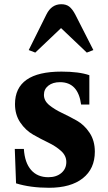

<svg xmlns="http://www.w3.org/2000/svg" viewBox="-20 -879 509 909"><path d="M271 -540Q354 -540 403 -523V-384H364Q350 -490 264 -490Q230 -490 209 -473.5Q188 -457 188 -430Q188 -402 213 -381.5Q238 -361 273 -344.5Q308 -328 343.5 -308Q379 -288 404 -250.5Q429 -213 429 -161Q429 -80 372 -35Q315 10 212 10Q124 10 56 -11L50 -174H93Q97 -109 127 -74.5Q157 -40 209 -40Q247 -40 270.5 -60Q294 -80 294 -112Q294 -142 269 -164.5Q244 -187 208.5 -204Q173 -221 137 -241.5Q101 -262 76 -299Q51 -336 51 -386Q51 -540 271 -540ZM270 -859Q293 -859 307.5 -848Q322 -837 336 -811L422 -642L391 -630L269 -746L147 -630L116 -642L200 -811Q224 -859 270 -859Z"/></svg>

Font: Libre Caslon Text
Style: Bold
Weight: 700
Designer: Pablo Impallari, Rodrigo Fuenzalida
Foundry: Pablo Impallari, Rodrigo Fuenzalida
Version: Version 1.002